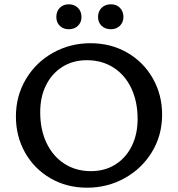

<svg xmlns="http://www.w3.org/2000/svg" viewBox="-20 -866 827 893"><path d="M242 -787Q242 -813 258 -829.5Q274 -846 300 -846Q326 -846 342.5 -829.5Q359 -813 359 -787Q359 -762 342.5 -746Q326 -730 300 -730Q274 -730 258 -746Q242 -762 242 -787ZM436 -787Q436 -813 452.5 -829.5Q469 -846 496 -846Q522 -846 538 -829.5Q554 -813 554 -787Q554 -762 537.5 -746Q521 -730 496 -730Q469 -730 452.5 -746Q436 -762 436 -787ZM54 -324Q54 -420 100.5 -498Q147 -576 226.5 -620.5Q306 -665 401 -665Q496 -665 572 -621Q648 -577 691 -501Q734 -425 734 -333Q734 -237 687 -159.5Q640 -82 560 -37.5Q480 7 385 7Q290 7 214.5 -37Q139 -81 96.5 -156.5Q54 -232 54 -324ZM620 -313Q620 -394 590.5 -456Q561 -518 507.5 -552Q454 -586 384 -586Q320 -586 271 -555.5Q222 -525 194.5 -470.5Q167 -416 167 -344Q167 -263 196.5 -201Q226 -139 279.5 -104.5Q333 -70 403 -70Q467 -70 516 -100.5Q565 -131 592.5 -186Q620 -241 620 -313Z"/></svg>

Font: Ysabeau Infant Semibold
Style: Regular
Weight: 600
Designer: Christian Thalmann (Catharsis Fonts)
Version: Version 0.003